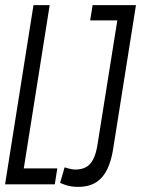

<svg xmlns="http://www.w3.org/2000/svg" viewBox="-28 -720 551 750"><path d="M-8.2 0 102.8 -700H166.1L64.9 -62.1H195.8L186 0ZM206.7 -5.4 224.4 -66.3Q231.8 -64.3 238.8 -62.1Q245.8 -60 253.2 -58.8Q260.5 -57.7 266.6 -57.7Q290.5 -57.7 307.6 -66.9Q324.6 -76.1 335.9 -97.4Q347.2 -118.7 352.9 -155.5L430.3 -640.4H324.3L333.8 -700H503.1L413.5 -135Q406.6 -92.1 391.1 -59.2Q375.5 -26.3 347.8 -8.2Q320 10 276.3 10Q262.8 10 250.7 8.1Q238.5 6.2 227.7 2.5Q217 -1.2 206.7 -5.4Z"/></svg>

Font: Georama
Style: Italic
Weight: 400
Width: 2
Italic angle: -9°
Designer: Jean-Baptiste Levee
Foundry: Production Type
Version: Version 1.000